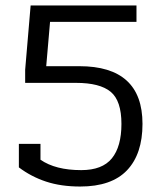

<svg xmlns="http://www.w3.org/2000/svg" viewBox="-20 -667 590 702"><path d="M49 -55V-141H128V-83Q183 -45 277 -45Q354 -45 389 -88Q424 -131 424 -214Q424 -299 384.5 -331.5Q345 -364 258 -364H72V-412L92 -647H479V-587H163L149 -425H270Q501 -425 501 -214Q501 -104 444.5 -44.5Q388 15 273 15Q203 15 148.5 -3Q94 -21 49 -55Z"/></svg>

Font: Pridi Light
Style: Regular
Weight: 300
Version: Version 1.002